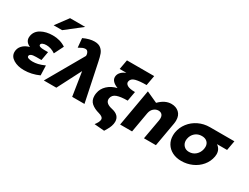

<svg xmlns="http://www.w3.org/2000/svg" viewBox="-81 -1531 3101 2393"><g transform="rotate(30 1469.5 -334.5)"><path d="M262 -133Q299 -133 338 -142Q377 -151 432 -175L437 -35Q331 13 222 13Q132 13 70 -24.5Q8 -62 8 -126Q8 -179 44.5 -218.5Q81 -258 145 -275Q73 -306 73 -371Q73 -378 75 -394Q88 -467 157 -505Q226 -543 322 -543Q429 -543 509 -489L442 -355Q379 -398 312 -398Q280 -398 259 -388Q238 -378 238 -361Q238 -332 316 -332H372L350 -206H274Q182 -206 182 -165Q182 -148 206.5 -140.5Q231 -133 262 -133ZM265 -657H387L616 -836H398Z M503 0H683L858 -340L911 0H1088L975 -541Q962 -606 947.5 -645Q933 -684 900.5 -710.5Q868 -737 810 -737Q739 -737 652 -696L664 -565Q695 -583 716 -592Q737 -601 758 -601Q782 -601 795 -577Q808 -553 805 -528V-527Z M1144 -150Q1144 -84 1186.5 -47Q1229 -10 1300 9Q1366 27 1366 64Q1366 84 1354.5 106.5Q1343 129 1323 155L1467 167Q1492 127 1507 96.5Q1522 66 1528 33Q1531 18 1531 2Q1531 -93 1416 -118Q1317 -139 1317 -201Q1317 -209 1318 -214Q1327 -266 1381.5 -285.5Q1436 -305 1534 -305L1559 -443Q1481 -443 1447.5 -463.5Q1414 -484 1420 -516Q1428 -561 1484 -576Q1540 -591 1641 -591L1667 -735H1275L1250 -597H1346Q1307 -581 1281 -555.5Q1255 -530 1249 -496Q1248 -491 1248 -480Q1248 -416 1346 -377Q1265 -358 1212 -308Q1159 -258 1148 -191Q1144 -171 1144 -150Z M2181 -393Q2181 -465 2138 -504Q2095 -543 2029 -543Q1937 -543 1854 -458L1694 -531L1601 0H1773L1824 -291Q1833 -338 1863 -364Q1893 -390 1930 -390Q1961 -390 1979.5 -371.5Q1998 -353 1998 -317Q1998 -300 1996 -291L1944 0H2116L2177 -346Q2181 -369 2181 -393Z M2828 -279Q2828 -264 2825 -246Q2811 -169 2761.5 -110Q2712 -51 2639.5 -19Q2567 13 2486 13Q2412 13 2356 -16Q2300 -45 2269.5 -95.5Q2239 -146 2239 -210Q2239 -236 2243 -259Q2256 -334 2304 -396.5Q2352 -459 2426 -495Q2500 -531 2587 -531H2939L2914 -392H2769Q2828 -351 2828 -279ZM2659 -259Q2662 -274 2662 -289Q2662 -333 2634 -359.5Q2606 -386 2557 -386Q2500 -386 2460.5 -351.5Q2421 -317 2411 -261Q2409 -245 2409 -238Q2409 -194 2437.5 -163.5Q2466 -133 2513 -133Q2569 -133 2608.5 -168.5Q2648 -204 2659 -259Z"/></g></svg>

Font: Geom ExtraBold
Style: Bold Italic
Weight: 800
Italic angle: -10°
Version: Version 1.102